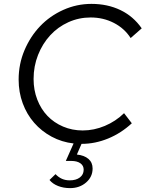

<svg xmlns="http://www.w3.org/2000/svg" viewBox="-20 -730 753 989"><path d="M406 -58Q464 -58 520 -81.5Q576 -105 619 -147L659 -95Q604 -44 537 -16.5Q470 11 401 11H400L376 66Q414 70 435.5 88.5Q457 107 457 138Q457 181 423.5 210Q390 239 341 239Q307 239 279 228Q251 217 235 197L266 167Q281 183 299 191Q317 199 339 199Q372 199 391.5 184Q411 169 411 144Q411 123 394 111Q377 99 347 99H319L359 9Q298 2 246 -26Q194 -54 156 -97.5Q118 -141 97 -198Q76 -255 76 -320Q76 -400 106 -471Q136 -542 186.5 -595Q237 -648 306 -679Q375 -710 451 -710Q534 -710 600.5 -678Q667 -646 710 -584L653 -534Q621 -584 566.5 -612Q512 -640 447 -640Q386 -640 332 -615.5Q278 -591 238.5 -548Q199 -505 176 -447Q153 -389 153 -323Q153 -266 172 -217Q191 -168 224.5 -133Q258 -98 305 -78Q352 -58 406 -58Z"/></svg>

Font: Red Hat Text
Style: Italic
Weight: 400
Italic angle: -12°
Designer: Pentagram / MCKL
Foundry: Pentagram / MCKL
Version: Version 1.005; Red Hat Text Italic